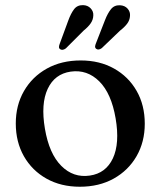

<svg xmlns="http://www.w3.org/2000/svg" viewBox="-20 -716 626 748"><path d="M294.5 -480.5Q368 -480.5 424.2 -449Q480.5 -417.5 512.2 -362Q544 -306.5 544 -234Q544 -163 512 -107.5Q480 -52 423 -20.2Q366 11.5 291 11.5Q217.5 11.5 161.2 -20Q105 -51.5 73.2 -107.2Q41.5 -163 41.5 -235Q41.5 -306 73.5 -361.5Q105.5 -417 162.5 -448.8Q219.5 -480.5 294.5 -480.5ZM330 -32Q392.5 -41 419.8 -99.2Q447 -157.5 430.5 -254.5Q414 -352 366.8 -399Q319.5 -446 255.5 -437Q193 -428 165.8 -369.8Q138.5 -311.5 155 -214.5Q171.5 -117 218.8 -69.8Q266 -22.5 330 -32ZM246 -636Q256 -663.5 268.5 -680Q281 -696.5 303.5 -696Q322 -695.5 333.2 -683.5Q344.5 -671.5 343.5 -656Q343 -639 333.2 -625Q323.5 -611 306 -597L236.5 -527.5Q223.5 -518 214 -524.5Q209.5 -528 209.8 -533.2Q210 -538.5 212.5 -545ZM389 -637.5Q399.5 -664.5 412.5 -680.5Q425.5 -696.5 447.5 -695.5Q466.5 -694.5 477.2 -682.2Q488 -670 486.5 -654Q485.5 -637 475.2 -623.5Q465 -610 447.5 -596.5L376.5 -528.5Q363.5 -519 354.5 -526Q350 -530 350.5 -535.2Q351 -540.5 353.5 -546.5Z"/></svg>

Font: Fraunces 9pt
Style: Regular
Weight: 400
Version: Version 1.000;[b76b70a41]